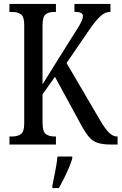

<svg xmlns="http://www.w3.org/2000/svg" viewBox="-20 -734 617 975"><path d="M28 0V-41H43Q69 -41 86 -53Q103 -65 103 -107V-607Q103 -648 87 -660.5Q71 -673 45 -673H28V-714H264V-673H252Q226 -673 211 -660.5Q196 -648 196 -604V-306L353 -557Q379 -596 390 -617.5Q401 -639 401 -653Q401 -674 358 -674V-714H541V-674Q513 -674 488 -650Q463 -626 433 -582L318 -414L489 -122Q512 -83 532 -62Q552 -41 574 -41H577V0H546Q502 0 476 -8.5Q450 -17 431 -39.5Q412 -62 389 -105L259 -344L196 -255V-110Q196 -67 212 -54Q228 -41 255 -41H264V0ZM246 208Q253 174 260.5 136Q268 98 272 61H347V71Q341 92 329.5 119Q318 146 304.5 173Q291 200 279 221H246Z"/></svg>

Font: Noto Serif Thai ExtraCondensed
Style: Regular
Weight: 400
Width: 2
Designer: Monotype Design Team
Foundry: Monotype Imaging Inc.
Version: Version 2.002; ttfautohint (v1.8.4.7-5d5b)